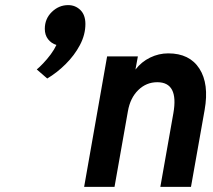

<svg xmlns="http://www.w3.org/2000/svg" viewBox="-20 -732 834 752"><path d="M165 -424.5 124 -460Q134 -468 149.2 -484Q164.5 -500 178.8 -519.2Q193 -538.5 201 -556Q181 -562 168.2 -578.5Q155.5 -595 155.5 -619Q155.5 -658.5 183 -685.2Q210.5 -712 247 -712Q275 -712 294.8 -692.8Q314.5 -673.5 314.5 -638Q314.5 -596 293 -555.5Q271.5 -515 237.2 -481Q203 -447 165 -424.5ZM309.5 0 399.5 -511H520L510.5 -459.5Q534 -490 568 -506.5Q602 -523 639 -523Q722.5 -523 761 -463.2Q799.5 -403.5 781.5 -301.5L728 0H608L659 -288.5Q680.5 -410 596 -410Q553 -410 521.5 -379.2Q490 -348.5 481 -296.5L428.5 0Z"/></svg>

Font: Overpass
Style: Bold Italic
Weight: 700
Italic angle: -10°
Designer: Delve Withrington, Dave Bailey, Thomas Jockin
Foundry: Delve Fonts LLC
Version: Version 4.000; ttfautohint (v1.8.3)